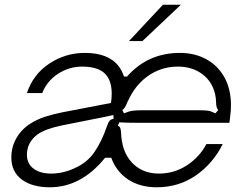

<svg xmlns="http://www.w3.org/2000/svg" viewBox="-20 -783 1041 813"><path d="M28 -116Q28 -161 50 -199Q72 -237 111 -261Q140 -279 173.5 -289.5Q207 -300 247 -308L450 -347Q453 -368 453 -386Q453 -434 433 -461Q405 -501 328 -501Q272 -501 225 -470Q178 -439 159 -389H94Q120 -468 188.5 -513.5Q257 -559 339 -559Q440 -559 483 -502Q496 -485 505 -459H518Q606 -559 742 -559Q804 -559 853 -532.5Q902 -506 930 -456Q958 -406 958 -337Q958 -316 955 -293Q953 -272 951 -263H567Q510 -263 485 -265L479 -250Q487 -248 489.5 -240.5Q492 -233 493 -217Q493 -204 496 -187Q506 -123 548 -85.5Q590 -48 653 -48Q718 -48 771.5 -83Q825 -118 854 -173H923Q883 -92 810.5 -41Q738 10 643 10Q574 10 524 -22Q474 -54 451 -115H425Q324 10 191 10Q116 10 72 -23Q28 -56 28 -116ZM505 -303Q526 -312 541 -314Q556 -316 576 -316H831Q849 -316 862 -314Q875 -312 892 -303L904 -317Q895 -327 895 -349Q895 -365 891 -384Q878 -439 835.5 -470Q793 -501 733 -501Q673 -501 622.5 -471.5Q572 -442 539 -388Q533 -378 519 -350Q514 -337 509.5 -329.5Q505 -322 498 -317ZM294 -70Q348 -93 379.5 -138.5Q411 -184 435 -254Q439 -266 444.5 -272Q450 -278 461 -280L460 -296Q427 -288 363 -276L238 -251Q172 -237 139 -214Q94 -180 94 -128Q94 -90 122 -69Q150 -48 196 -48Q246 -48 294 -70ZM583 -609H526L670 -763H746Z"/></svg>

Font: Open Sauce Sans Light Italic
Style: Regular
Weight: 300
Italic angle: -10°
Designer: Alfredo Marco Pradil
Foundry: Creative Sauce Fz LLC
Version: Version 1.477